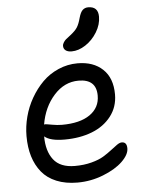

<svg xmlns="http://www.w3.org/2000/svg" viewBox="-58 -877 709 962"><g transform="rotate(-5 296.0 -396.0)"><path d="M320.8 -618.2Q301.3 -618.2 290.5 -626.5Q279.8 -634.8 279.8 -648.9Q279.8 -658.2 285.9 -667.2Q292 -676.3 297.4 -680.9Q302.7 -685.5 320.8 -699.2Q346.2 -718.8 356.7 -735.6Q367.2 -752.4 375 -782.2Q382.8 -810.1 394 -820.6Q405.3 -831.1 421.9 -831.1Q472.2 -831.1 472.2 -779.8Q472.2 -740.2 449 -702.1Q425.8 -664.1 390.6 -641.1Q355.5 -618.2 320.8 -618.2ZM293 39.1Q232.9 39.1 187.3 20.3Q141.6 1.5 113.8 -32.7Q85.9 -66.9 72 -112.5Q58.1 -158.2 58.1 -214.8Q58.1 -263.2 70.8 -311.8Q83.5 -360.4 108.6 -404.3Q133.8 -448.2 167.7 -482.2Q201.7 -516.1 247.6 -536.1Q293.5 -556.2 344.2 -556.2Q423.8 -556.2 470.9 -511.7Q518.1 -467.3 518.1 -384.8Q518.1 -321.8 481.7 -274.9Q445.3 -228 384.5 -204.6Q323.7 -181.2 247.1 -181.2Q174.3 -181.2 146 -206.1Q146 -131.8 179.7 -88.4Q213.4 -44.9 287.1 -44.9Q332.5 -44.9 370.6 -54.9Q408.7 -64.9 432.1 -79.3Q455.6 -93.8 473.6 -107.9Q491.7 -122.1 505.9 -132.1Q520 -142.1 530.8 -142.1Q556.2 -142.1 556.2 -109.9Q556.2 -78.6 520.5 -44.2Q484.9 -9.8 422.6 14.6Q360.4 39.1 293 39.1ZM155.8 -266.1Q162.6 -266.1 189.7 -261Q216.8 -255.9 240.2 -255.9Q331.1 -255.9 381.1 -290.8Q431.2 -325.7 431.2 -386.2Q431.2 -469.2 341.8 -469.2Q270.5 -469.2 218 -410.6Q165.5 -352.1 150.9 -265.1Z"/></g></svg>

Font: Shantell Sans Irregular Bouncy
Style: Regular
Weight: 400
Designer: Stephen Nixon, Anya Danilova, Shantell Martin
Foundry: Arrow Type
Version: Version 1.006;[9816181b4]